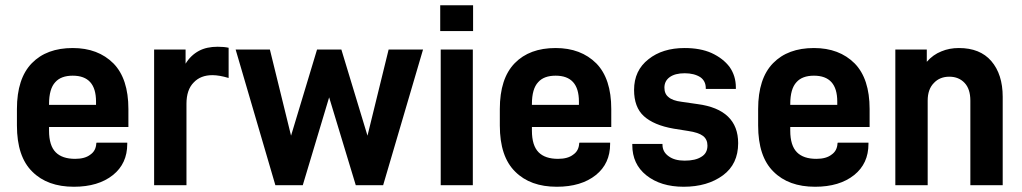

<svg xmlns="http://www.w3.org/2000/svg" viewBox="-20 -710 3917 736"><path d="M168 -209Q168 -151.9 193.8 -126Q218.8 -101.1 268.1 -101.1Q305.7 -101.1 326.2 -117.2Q347.7 -131.8 349.1 -160.2L350.1 -163.1H467.8V-158.2Q467.8 -83 413.1 -39.1Q356.9 5.9 263.2 5.9Q161.6 5.9 104 -51.8Q44.9 -109.4 44.9 -229V-292Q44.9 -409.2 102.1 -467.8Q158.7 -525.9 258.8 -525.9Q356 -525.9 415 -466.8Q472.2 -408.2 472.2 -292V-223.1H168ZM191.9 -395Q168 -369.6 168 -311V-308.1H348.1V-320.8Q348.1 -419.9 258.8 -419.9Q213.9 -419.9 191.9 -395Z M691.4 -520V-465.8Q710.9 -498 742.7 -515.1Q772 -530.8 814.5 -530.8Q838.9 -530.8 856.4 -526.9V-411.1Q820.3 -421.9 794.4 -421.9Q749 -421.9 722.7 -394Q694.8 -366.2 694.8 -312V0H570.8V-520Z M1014.6 -520 1095.7 -189.9 1195.3 -520H1288.6L1388.7 -189.9L1469.7 -520H1601.6L1448.7 0H1343.8L1241.7 -336.9L1140.6 0H1035.6L883.3 -520Z M1793.5 -689.9V-590.8H1667.5V-689.9ZM1792.5 -520V0H1669.4V-520Z M2019 -209Q2019 -151.9 2044.9 -126Q2069.8 -101.1 2119.1 -101.1Q2156.7 -101.1 2177.2 -117.2Q2198.7 -131.8 2200.2 -160.2L2201.2 -163.1H2318.8V-158.2Q2318.8 -83 2264.2 -39.1Q2208 5.9 2114.3 5.9Q2012.7 5.9 1955.1 -51.8Q1896 -109.4 1896 -229V-292Q1896 -409.2 1953.1 -467.8Q2009.8 -525.9 2109.9 -525.9Q2207 -525.9 2266.1 -466.8Q2323.2 -408.2 2323.2 -292V-223.1H2019ZM2043 -395Q2019 -369.6 2019 -311V-308.1H2199.2V-320.8Q2199.2 -419.9 2109.9 -419.9Q2064.9 -419.9 2043 -395Z M2457.5 -38.1Q2403.8 -81.1 2403.8 -153.8V-158.2H2519.5V-155.8Q2519.5 -127.4 2543.5 -110.8Q2565.9 -94.2 2604.5 -94.2Q2646 -94.2 2668.5 -108.9Q2691.9 -122.6 2691.9 -151.9Q2691.9 -175.8 2674.8 -189Q2657.7 -202.1 2617.7 -208L2562.5 -216.8Q2486.3 -230 2447.8 -265.1Q2410.6 -299.3 2410.6 -365.2Q2410.6 -439.9 2465.8 -482.9Q2519.5 -525.9 2604.5 -525.9Q2664.6 -525.9 2707.5 -506.8Q2752 -486.3 2776.9 -453.1Q2800.8 -418.9 2800.8 -375V-369.1H2685.5V-372.1Q2685.5 -399.4 2664.6 -414.1Q2641.1 -429.2 2604.5 -429.2Q2567.4 -429.2 2546.9 -414.1Q2526.9 -399.4 2526.9 -374Q2526.9 -350.1 2542.5 -337.9Q2557.6 -324.2 2592.8 -319.8L2653.8 -311Q2731.4 -300.8 2770.5 -263.2Q2809.6 -225.6 2809.6 -161.1Q2809.6 -81.1 2751.5 -38.1Q2691.9 5.9 2600.6 5.9Q2512.7 5.9 2457.5 -38.1Z M3009.3 -209Q3009.3 -151.9 3035.2 -126Q3060.1 -101.1 3109.4 -101.1Q3147 -101.1 3167.5 -117.2Q3189 -131.8 3190.4 -160.2L3191.4 -163.1H3309.1V-158.2Q3309.1 -83 3254.4 -39.1Q3198.2 5.9 3104.5 5.9Q3002.9 5.9 2945.3 -51.8Q2886.2 -109.4 2886.2 -229V-292Q2886.2 -409.2 2943.4 -467.8Q3000 -525.9 3100.1 -525.9Q3197.3 -525.9 3256.3 -466.8Q3313.5 -408.2 3313.5 -292V-223.1H3009.3ZM3033.2 -395Q3009.3 -369.6 3009.3 -311V-308.1H3189.5V-320.8Q3189.5 -419.9 3100.1 -419.9Q3055.2 -419.9 3033.2 -395Z M3532.7 -520V-473.1Q3556.6 -500.5 3588.9 -513.2Q3619.1 -525.9 3655.8 -525.9Q3736.8 -525.9 3779.8 -476.1Q3823.7 -425.3 3823.7 -338.9V0H3699.7V-324.2Q3699.7 -368.7 3677.7 -392.1Q3655.3 -416 3619.1 -416Q3582.5 -416 3560.1 -392.1Q3536.1 -368.2 3536.1 -324.2V0H3412.1V-520Z"/></svg>

Font: D-DIN-PRO
Style: Bold
Weight: 700
Designer: Charles Nix
Foundry: Datto Inc.
Version: Version 1.000;hotconv 1.0.109;makeotfexe 2.5.65596